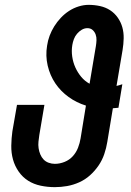

<svg xmlns="http://www.w3.org/2000/svg" viewBox="-20 -763 540 791"><path d="M206 8Q176 8 147.5 2Q119 -4 96 -18.5Q73 -33 57 -56Q41 -79 33.5 -106Q26 -133 26.5 -163Q27 -193 31 -222L50 -331H163L142 -207Q140 -193 138.5 -179.5Q137 -166 139 -152.5Q141 -139 146 -127Q151 -115 159.5 -106Q168 -97 180.5 -92.5Q193 -88 206 -88Q226 -88 246 -96Q266 -104 280 -119.5Q294 -135 301.5 -154.5Q309 -174 312 -193L334 -328Q295 -340 262.5 -363.5Q230 -387 208 -419.5Q186 -452 176.5 -492.5Q167 -533 174 -575Q177 -596 184.5 -616Q192 -636 203.5 -654.5Q215 -673 230.5 -689.5Q246 -706 264.5 -718Q283 -730 304 -736.5Q325 -743 345 -743Q369 -743 392 -738Q415 -733 433.5 -721Q452 -709 465 -690.5Q478 -672 484 -650.5Q490 -629 489.5 -605Q489 -581 485 -557L460 -409Q466 -410 471.5 -412Q477 -414 484 -416L468 -319Q462 -319 456 -318Q450 -317 445 -317L422 -178Q418 -153 409.5 -128Q401 -103 386 -81Q371 -59 351 -41Q331 -23 306.5 -12Q282 -1 256.5 3.5Q231 8 206 8ZM349 -418 375 -573Q377 -585 377.5 -597.5Q378 -610 374 -621Q370 -632 361.5 -639.5Q353 -647 340 -647Q328 -647 317 -640.5Q306 -634 297.5 -624Q289 -614 284.5 -602Q280 -590 278 -578Q274 -554 277.5 -530Q281 -506 290.5 -485Q300 -464 314.5 -446.5Q329 -429 349 -418Z"/></svg>

Font: Iosevka Custom
Style: Bold Italic
Weight: 700
Italic angle: -9°
Designer: Belleve Invis
Foundry: Belleve Invis
Version: Version 30.3.1; ttfautohint (v1.8.3)